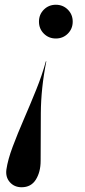

<svg xmlns="http://www.w3.org/2000/svg" viewBox="-20 -550 359 808"><path d="M7 163Q13 121.8 33.5 67.2Q54 12.6 80.6 -48.8Q107.2 -110.1 132.4 -172.6Q157.6 -235 173 -292H175Q152.5 -179.5 151.8 -73.5Q151 32.5 151 127Q151 173.5 130.9 205.8Q110.8 238 71 238Q40.2 238 21.4 216.6Q2.5 195.2 7 163ZM286 -459Q286 -429 265.5 -408.5Q245 -388 215 -388Q185 -388 164.5 -408.5Q144 -429 144 -459Q144 -489 164.5 -509.5Q185 -530 215 -530Q245 -530 265.5 -509.5Q286 -489 286 -459Z"/></svg>

Font: Bodoni* 72 Medium
Style: Italic
Weight: 500
Italic angle: -13°
Version: Version 1.002; ttfautohint (v0.97) -l 8 -r 50 -G 200 -x 14 -